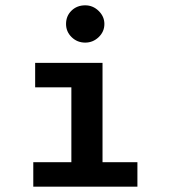

<svg xmlns="http://www.w3.org/2000/svg" viewBox="-20 -701 640 721"><path d="M105 0V-92H248V-373H112V-465H365V-92H496V0ZM300 -541Q270 -541 249 -561.5Q228 -582 228 -611Q228 -641 248.5 -661Q269 -681 300 -681Q329 -681 350.5 -660Q372 -639 372 -611Q372 -582 350.5 -561.5Q329 -541 300 -541Z"/></svg>

Font: Inconsolata Expanded Bold
Style: Regular
Weight: 700
Width: 7
Monospace: yes
Designer: Raph Levien, Cyreal, Brenton Simpson
Foundry: Raph Levien, Cyreal, Google
Version: Version 3.001; ttfautohint (v1.8.2.53-6de2)